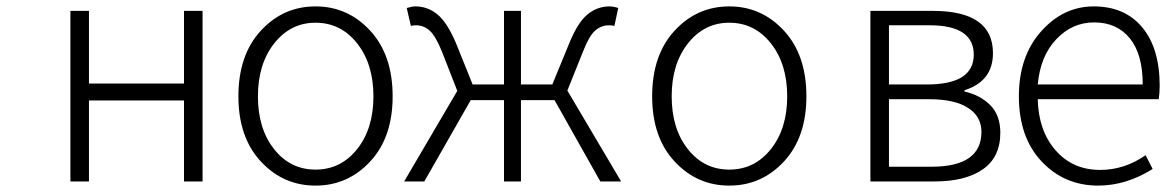

<svg xmlns="http://www.w3.org/2000/svg" viewBox="-20 -567 3644 600"><path d="M200 0V-533H258V-306H555V-533H613V0H555V-253H258V0Z M725 -266Q725 -395 795 -471Q865 -547 966 -547Q1067 -547 1137 -471Q1207 -395 1207 -266Q1207 -138 1137 -62.5Q1067 13 966 13Q865 13 795 -62.5Q725 -138 725 -266ZM966 -496Q888 -496 837 -431.5Q786 -367 786 -266Q786 -165 836.5 -101Q887 -37 966 -37Q1045 -37 1096 -101Q1147 -165 1147 -266Q1147 -367 1096 -431.5Q1045 -496 966 -496Z M1753 -284 1921 0H1856L1713 -254H1608V0H1555V-254H1451L1306 0H1243L1409 -283L1361 -406Q1341 -455 1322.5 -471.5Q1304 -488 1280 -488Q1271 -488 1264 -486L1251 -542Q1268 -547 1278 -547Q1317 -547 1347.5 -521.5Q1378 -496 1405 -432L1457 -303H1555V-533H1608V-303H1706L1759 -432Q1785 -496 1815.5 -521.5Q1846 -547 1885 -547Q1897 -547 1912 -542L1900 -486Q1893 -488 1883 -488Q1859 -488 1840 -471.5Q1821 -455 1802 -406Z M2018 -266Q2018 -395 2088 -471Q2158 -547 2259 -547Q2360 -547 2430 -471Q2500 -395 2500 -266Q2500 -138 2430 -62.5Q2360 13 2259 13Q2158 13 2088 -62.5Q2018 -138 2018 -266ZM2259 -496Q2181 -496 2130 -431.5Q2079 -367 2079 -266Q2079 -165 2129.5 -101Q2180 -37 2259 -37Q2338 -37 2389 -101Q2440 -165 2440 -266Q2440 -367 2389 -431.5Q2338 -496 2259 -496Z M2700 0V-533H2895Q3083 -533 3083 -401Q3083 -313 2994 -285V-281Q3043 -270 3074.5 -238.5Q3106 -207 3106 -152Q3106 -76 3051.5 -38Q2997 0 2901 0ZM2758 -303H2876Q3023 -303 3023 -396Q3023 -488 2885 -488H2758ZM2758 -46H2891Q3047 -46 3047 -155Q3047 -203 3005 -230Q2963 -257 2883 -257H2758Z M3412 13Q3306 13 3235 -62.5Q3164 -138 3164 -266Q3164 -391 3233.5 -469Q3303 -547 3398 -547Q3495 -547 3549.5 -481.5Q3604 -416 3604 -299Q3604 -276 3601 -257H3223Q3225 -159 3278.5 -97.5Q3332 -36 3418 -36Q3494 -36 3560 -82L3582 -39Q3499 13 3412 13ZM3223 -303H3551Q3551 -398 3510.5 -447.5Q3470 -497 3399 -497Q3331 -497 3281 -444.5Q3231 -392 3223 -303Z"/></svg>

Font: NotoSansHansLight
Style: Regular
Weight: 300
Designer: Ryoko NISHIZUKA  (kana & ideographs); Paul D. Hunt (Latin, Greek & Cyrillic); Wenlong ZHANG  (bopomofo); Sandoll Communi
Foundry: Adobe Systems Incorporated
Version: Version 1.00;December 8, 2021;FontCreator 13.0.0.2675 64-bit